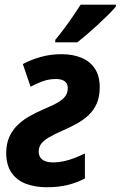

<svg xmlns="http://www.w3.org/2000/svg" viewBox="-20 -786 513 816"><path d="M178.7 9.8Q131.8 9.8 93 -3.9Q54.2 -17.6 30.8 -49.3Q7.3 -81.1 6.3 -133.8Q6.3 -174.3 19.5 -203.9Q32.7 -233.4 55.2 -254.9Q77.6 -276.4 106.2 -292.5Q134.8 -308.6 165.5 -321.8Q204.6 -337.9 226.8 -351.1Q249 -364.3 258.5 -378.4Q268.1 -392.6 268.1 -411.6Q268.1 -430.7 255.1 -440.4Q242.2 -450.2 217.8 -450.2Q188 -450.2 161.9 -440.7Q135.7 -431.2 109.9 -417.5L77.1 -513.7Q112.3 -532.7 153.8 -544.2Q195.3 -555.7 241.2 -555.7Q290 -555.7 326.7 -540.3Q363.3 -524.9 383.5 -493.9Q403.8 -462.9 403.8 -415Q403.8 -375.5 391.4 -346.7Q378.9 -317.9 356.7 -296.9Q334.5 -275.9 305.2 -259.8Q275.9 -243.7 242.7 -229.5Q207.5 -213.9 186 -200.9Q164.6 -188 154.5 -174.1Q144.5 -160.2 144.5 -141.1Q144.5 -119.6 159.9 -107.7Q175.3 -95.7 206.1 -95.7Q228.5 -95.7 251.7 -100.8Q274.9 -106 297.4 -114.7Q319.8 -123.5 340.8 -133.8V-27.3Q304.7 -8.8 265.9 0.5Q227.1 9.8 178.7 9.8ZM214.4 -606 215.3 -617.2Q233.9 -639.2 252.9 -664.8Q272 -690.4 289.8 -716.6Q307.6 -742.7 322.8 -766.1H472.7L472.2 -757.8Q461.4 -744.6 440.7 -723.9Q419.9 -703.1 395.3 -680.4Q370.6 -657.7 347.4 -637.9Q324.2 -618.2 308.6 -606Z"/></svg>

Font: Open Sans SemiCondensed
Style: Bold Italic
Weight: 700
Width: 4
Italic angle: -12°
Designer: Monotype Design Team
Foundry: Monotype Imaging Inc.
Version: Version 3.003